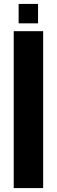

<svg xmlns="http://www.w3.org/2000/svg" viewBox="-20 -959 290 979"><path d="M50 0V-800H200V0ZM75 -840V-939H174V-840Z"/></svg>

Font: Big Shoulders Text Thin Black
Style: Regular
Weight: 900
Version: Version 2.002